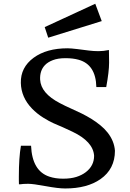

<svg xmlns="http://www.w3.org/2000/svg" viewBox="-20 -1017 706 1044"><path d="M572.3 -745.1Q573.2 -725.6 573.2 -676.5Q573.2 -627.4 557.6 -543.5H503.9Q501 -667 406.2 -692.4Q376.5 -700.7 335.9 -700.7Q295.4 -700.7 267.3 -689.9Q239.3 -679.2 223.6 -662.1Q195.8 -632.3 198.2 -584Q202.1 -509.8 305.7 -456.1Q336.4 -439.9 367.4 -426.3Q398.4 -412.6 425.5 -399.2Q452.6 -385.7 478 -369.9Q503.4 -354 525.6 -335.9Q547.9 -317.9 564.9 -296.4Q601.1 -250.5 605 -197.3Q605 -98.1 526.4 -43Q453.6 7.8 334.5 7.8Q296.4 7.8 228 -4.9Q159.7 -17.6 133.1 -17.6Q106.4 -17.6 86.9 -14.6L83 -15.6Q82.5 -26.4 82.5 -37.1V-57.6Q82.5 -160.6 93.8 -224.6H148.9Q154.8 -87.4 248 -56.6Q281.2 -45.4 323 -45.4Q364.7 -45.4 395 -54.9Q425.3 -64.5 446.8 -81.1Q491.7 -115.7 491.7 -169.9Q486.8 -247.1 374 -300.8Q341.3 -316.4 321.3 -325.2L296.4 -335.9Q291 -338.4 270.3 -347.2Q249.5 -356 215.1 -377.4Q180.7 -398.9 153.8 -426.8Q95.2 -487.8 93.3 -565.9Q91.3 -650.4 163.1 -703.1Q233.4 -754.4 347.7 -754.4Q365.2 -754.4 401.4 -750L462.9 -742.2Q489.3 -738.8 515.9 -738.8Q542.5 -738.8 572.3 -745.1ZM223.1 -869.6 498 -996.6 533.2 -902.3 242.2 -812Z"/></svg>

Font: HeadlandOne
Style: Regular
Weight: 400
Designer: Gary Lonergan
Foundry: Sorkin Type Co.
Version: Version 1.002